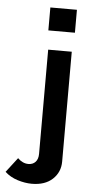

<svg xmlns="http://www.w3.org/2000/svg" viewBox="-76 -662 425 879"><g transform="rotate(5 136.0 -222.0)"><path d="M104.5 183.6Q73.2 183.6 39.1 172.9Q4.9 162.1 -19.5 139.6L32.2 72.3Q54.7 94.7 81.1 94.7Q101.6 94.7 113.8 81.5Q126 68.4 126 43.9V-434.6H234.4V70.3Q234.4 119.1 199.7 151.4Q165 183.6 104.5 183.6ZM119.1 -522.5V-627.9H241.2V-522.5Z"/></g></svg>

Font: Padauk
Style: Bold
Weight: 700
Designer: Debbi Hosken, Becca Hirsbrunner Spalinger
Foundry: SIL International
Version: Version 5.003